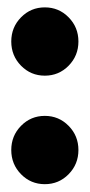

<svg xmlns="http://www.w3.org/2000/svg" viewBox="-20 -478 237 508"><path d="M35.6 -432.1Q61.5 -458.5 98.6 -458.5Q135.7 -458.5 161.6 -432.1Q187.5 -405.8 187.5 -368.2Q187.5 -330.6 161.6 -304.2Q135.7 -277.8 98.6 -277.8Q61.5 -277.8 35.6 -304.2Q9.8 -330.6 9.8 -368.2Q9.8 -405.8 35.6 -432.1ZM161.6 -17.1Q135.7 9.3 98.6 9.3Q61.5 9.3 35.6 -17.1Q9.8 -43.5 9.8 -81.1Q9.8 -118.7 35.6 -145Q61.5 -171.4 98.6 -171.4Q135.7 -171.4 161.6 -145Q187.5 -118.7 187.5 -81.1Q187.5 -43.5 161.6 -17.1Z"/></svg>

Font: Classica
Style: Bold
Weight: 700
Designer: Wojciech Kalinowski "wmk69" (wmk69@o2.pl)
Foundry: Wojciech Kalinowski "wmk69" (wmk69@o2.pl)
Version: Version 2.1.1; 2021-05-14